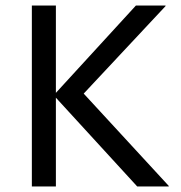

<svg xmlns="http://www.w3.org/2000/svg" viewBox="-20 -675 654 695"><path d="M182.3 -655V0H95.3V-655ZM174.3 -330.1 472 -655H579.3V-653L259.9 -311.5ZM174.3 -330.1 253.7 -368 590.9 -2V0H476.7Z"/></svg>

Font: Intel One Mono Light
Style: Regular
Weight: 300
Monospace: yes
Designer: Fred Shallcrass
Foundry: Frere-Jones Type LLC
Version: Version 1.004